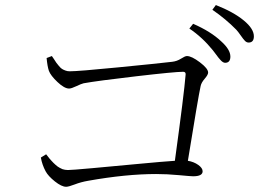

<svg xmlns="http://www.w3.org/2000/svg" viewBox="-20 -798 1040 750"><path d="M162.1 -571.3 182.6 -579.1Q184.6 -577.1 190.9 -566.9Q197.3 -556.6 200.2 -552.7Q203.1 -548.8 210 -540.5Q216.8 -532.2 222.2 -528.8Q227.5 -525.4 235.4 -522.5Q243.2 -519.5 252 -519.5Q285.2 -519.5 439.9 -534.7Q594.7 -549.8 652.3 -556.6Q670.9 -558.6 687 -568.8Q703.1 -579.1 710 -579.1Q728.5 -579.1 760.7 -554.7Q793 -530.3 793 -514.6Q793 -505.9 779.8 -490.7Q766.6 -475.6 763.7 -461.9Q753.9 -417 713.9 -169.9Q737.3 -166 754.4 -153.8Q771.5 -141.6 771.5 -128.9Q771.5 -109.4 734.4 -109.4Q725.6 -109.4 679.2 -113.8Q632.8 -118.2 589.8 -118.2Q472.7 -118.2 324.2 -91.8Q295.9 -86.9 272 -77.6Q248 -68.4 238.3 -68.4Q220.7 -68.4 194.3 -89.4Q168 -110.4 158.2 -128.9Q144.5 -154.3 139.6 -182.6L160.2 -195.3Q161.1 -194.3 166.5 -187.5Q171.9 -180.7 173.3 -178.7Q174.8 -176.8 180.7 -170.4Q186.5 -164.1 188.5 -162.1Q190.4 -160.2 196.3 -154.8Q202.1 -149.4 205.1 -147.5Q208 -145.5 213.9 -142.1Q219.7 -138.7 224.1 -137.2Q228.5 -135.7 233.9 -134.8Q239.3 -133.8 245.1 -133.8Q259.8 -133.8 340.3 -141.1Q420.9 -148.4 519.5 -157.7Q618.2 -167 663.1 -169.9Q699.2 -432.6 705.1 -506.8Q706.1 -517.6 695.3 -517.6Q663.1 -517.6 511.7 -500Q360.4 -482.4 306.6 -472.7Q297.9 -470.7 278.3 -461.4Q258.8 -452.1 250 -452.1Q231.4 -452.1 204.6 -477.5Q177.7 -502.9 170.9 -521.5Q165 -539.1 162.1 -571.3ZM719.7 -686.5 734.4 -705.1Q803.7 -674.8 843.8 -636.7Q879.9 -604.5 879.9 -577.1Q879.9 -552.7 859.4 -552.7Q855.5 -552.7 851.1 -555.2Q846.7 -557.6 841.8 -563Q836.9 -568.4 833 -573.2Q829.1 -578.1 822.3 -587.4Q815.4 -596.7 811.5 -601.6Q770.5 -652.3 719.7 -686.5ZM809.6 -759.8 823.2 -778.3Q892.6 -751 932.6 -717.8Q971.7 -685.5 971.7 -656.2Q971.7 -631.8 951.2 -631.8Q943.4 -631.8 937 -638.2Q930.7 -644.5 920.9 -658.7Q911.1 -672.9 903.3 -681.6Q862.3 -723.6 809.6 -759.8Z"/></svg>

Font: GenYoMin TW TTF Light
Style: Regular
Weight: 300
Version: Version 1.300